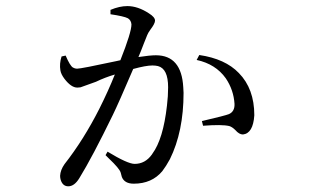

<svg xmlns="http://www.w3.org/2000/svg" viewBox="-20 -579 1040 644"><path d="M350.6 -531.2V-545.9Q380.9 -558.6 407.2 -558.6Q442.4 -558.6 479.5 -534.2Q500 -521.5 500 -509.8Q500 -500 484.4 -479.5Q476.6 -468.8 473.6 -460.9Q470.7 -453.1 461.9 -431.6Q451.2 -403.3 444.3 -387.7Q483.4 -393.6 502.9 -393.6Q588.9 -393.6 594.7 -286.1Q595.7 -276.4 595.7 -267.6Q595.7 -137.7 549.8 -44.9Q537.1 -21.5 524.4 -4.9Q489.3 37.1 428.7 37.1Q397.5 37.1 388.7 14.6Q386.7 8.8 384.8 0Q380.9 -13.7 344.7 -47.9Q339.8 -52.7 334 -58.6L340.8 -70.3Q408.2 -29.3 431.6 -29.3Q466.8 -29.3 489.3 -60.5Q490.2 -62.5 491.2 -63.5Q527.3 -112.3 540 -224.6Q543.9 -256.8 543.9 -286.1Q543.9 -348.6 509.8 -357.4Q501 -359.4 491.2 -359.4Q469.7 -359.4 426.8 -347.7Q377.9 -233.4 358.4 -193.4Q290 -52.7 246.1 18.6Q229.5 45.9 209 45.9Q190.4 45.9 183.6 24.4Q181.6 17.6 181.6 10.7Q182.6 -8.8 196.3 -28.3Q260.7 -110.4 313.5 -214.8Q343.8 -275.4 365.2 -329.1Q332 -319.3 301.8 -304.7Q253.9 -287.1 250 -286.1Q244.1 -285.2 239.3 -285.2Q218.8 -285.2 196.3 -314.5Q184.6 -330.1 182.6 -342.8Q178.7 -365.2 186.5 -389.6L200.2 -392.6Q214.8 -358.4 224.6 -352.5Q231.4 -348.6 238.3 -348.6Q252 -348.6 370.1 -374Q377.9 -376 383.8 -377Q420.9 -470.7 420.9 -497.1Q419.9 -510.7 409.2 -517.6Q396.5 -524.4 350.6 -531.2ZM639.6 -377.9 648.4 -394.5Q735.4 -381.8 781.2 -334Q833 -281.2 833 -192.4Q829.1 -131.8 794.9 -127.9Q782.2 -127.9 769.5 -142.6Q758.8 -153.3 749 -156.2Q724.6 -162.1 661.1 -157.2L657.2 -172.9Q736.3 -191.4 748 -196.3Q767.6 -205.1 766.6 -230.5Q763.7 -277.3 737.3 -316.4Q703.1 -364.3 639.6 -377.9Z"/></svg>

Font: GenYoMin JP Regular
Style: Regular
Weight: 400
Version: Version 1.001;PS 1;hotconv 16.6.51;makeotf.lib2.5.65220 DEVE